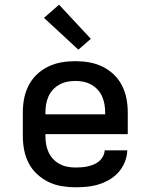

<svg xmlns="http://www.w3.org/2000/svg" viewBox="-20 -788 640 816"><path d="M300 8Q271 8 241.5 3Q212 -2 185.5 -15Q159 -28 137 -48.5Q115 -69 101.5 -95.5Q88 -122 82.5 -151Q77 -180 77 -210V-310Q77 -340 82.5 -369Q88 -398 101.5 -424.5Q115 -451 136.5 -471.5Q158 -492 185 -505Q212 -518 241 -523Q270 -528 300 -528Q330 -528 359 -523Q388 -518 415 -505Q442 -492 463.5 -471.5Q485 -451 498.5 -424.5Q512 -398 517.5 -369Q523 -340 523 -310V-218H173V-210Q173 -192 176 -175Q179 -158 186 -142Q193 -126 205 -113Q217 -100 232.5 -91.5Q248 -83 265.5 -79.5Q283 -76 300 -76Q313 -76 326.5 -77Q340 -78 353 -81Q366 -84 378.5 -89Q391 -94 401 -102.5Q411 -111 417.5 -123Q424 -135 425 -149H521Q520 -123 510.5 -99.5Q501 -76 484.5 -57Q468 -38 446 -25Q424 -12 400 -4.5Q376 3 350.5 5.5Q325 8 300 8ZM173 -302H427V-310Q427 -328 424 -345Q421 -362 414 -378Q407 -394 395 -407Q383 -420 367.5 -428.5Q352 -437 335 -440.5Q318 -444 300 -444Q282 -444 265 -440.5Q248 -437 232.5 -428.5Q217 -420 205 -407Q193 -394 186 -378Q179 -362 176 -345Q173 -328 173 -310ZM313 -577 167 -712 231 -768 366 -623Z"/></svg>

Font: Iosevka Fixed Curly Md Ex
Style: Regular
Weight: 500
Width: 7
Monospace: yes
Designer: Belleve Invis
Foundry: Belleve Invis
Version: Version 30.1.2